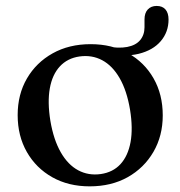

<svg xmlns="http://www.w3.org/2000/svg" viewBox="-20 -632 623 663"><path d="M562 -564.5Q562 -521.5 535.2 -490Q508.5 -458.5 459 -446.2Q409.5 -434 342 -448.5Q334 -450 329.8 -453Q325.5 -456 325.5 -461.5Q325.5 -467.5 330.5 -471Q335.5 -474.5 343.5 -472.5Q389 -464 419 -469.8Q449 -475.5 464 -493.5Q479 -511.5 479 -538V-565Q479 -587 490.2 -599.2Q501.5 -611.5 521 -611.5Q541 -611.5 551.5 -599.2Q562 -587 562 -564.5ZM293 -479.5Q366.5 -479.5 422.5 -448.2Q478.5 -417 510.2 -361.5Q542 -306 542 -233.5Q542 -163 509.8 -107.5Q477.5 -52 421 -20.2Q364.5 11.5 289.5 11.5Q216.5 11.5 160.5 -20Q104.5 -51.5 72.8 -107Q41 -162.5 41 -234.5Q41 -306 73 -361Q105 -416 161.8 -447.8Q218.5 -479.5 293 -479.5ZM328 -31Q370 -37 396 -65.2Q422 -93.5 430.8 -141.2Q439.5 -189 429 -253.5Q418 -319 393.2 -362Q368.5 -405 333 -424Q297.5 -443 254.5 -437Q213 -431 186.8 -402.8Q160.5 -374.5 152 -326.8Q143.5 -279 154 -214.5Q165 -149.5 189.8 -106.2Q214.5 -63 250 -44Q285.5 -25 328 -31Z"/></svg>

Font: Fraunces Wonky
Style: Regular
Weight: 400
Version: Version 1.000;[b76b70a41]